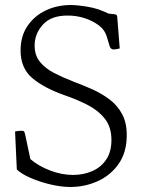

<svg xmlns="http://www.w3.org/2000/svg" viewBox="-20 -810 575 765"><path d="M40 -286Q48 -288 56 -288.5Q64 -289 67 -289Q75 -289 77 -284.5Q79 -280 80 -275L101 -176Q134 -148 180 -130.5Q226 -113 271 -113Q312 -113 347 -128Q382 -143 403 -174Q424 -205 424 -252Q424 -305 396.5 -338.5Q369 -372 326 -393.5Q283 -415 236 -431Q154 -460 108 -499.5Q62 -539 62 -609Q62 -666 89.5 -706.5Q117 -747 162.5 -768.5Q208 -790 262 -790Q288 -790 330 -783Q372 -776 412 -756L438 -753Q446 -752 447 -744L457 -617Q442 -613 433 -613Q421 -613 417 -626L406 -662Q398 -691 373 -709.5Q348 -728 316 -738Q284 -748 252 -748Q185 -749 151.5 -712.5Q118 -676 118 -629Q118 -589 139.5 -563Q161 -537 196 -519Q231 -501 270 -486L272 -485Q310 -471 348 -454Q386 -437 417.5 -413Q449 -389 467.5 -353.5Q486 -318 485 -267Q484 -201 452 -156Q420 -111 369 -88Q318 -65 260 -65Q224 -65 181.5 -75Q139 -85 102 -101Q65 -117 47 -135Z"/></svg>

Font: Gowun Batang
Style: Regular
Weight: 400
Designer: Yanghee Ryu
Foundry: Yanghee Ryu
Version: Version 2.000